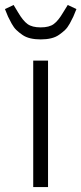

<svg xmlns="http://www.w3.org/2000/svg" viewBox="-43 -759 330 779"><path d="M-22.9 -722.2 12.2 -738.8 30.8 -708Q50.3 -674.8 68.8 -661.4Q87.4 -647.9 122.1 -647.9Q156.7 -647.9 175 -661.4Q193.4 -674.8 212.9 -708L231.9 -738.8L267.1 -722.2Q259.8 -703.1 254.4 -691.4Q249 -679.7 240 -663.3Q231 -647 220.7 -637.2Q210.4 -627.4 196.5 -617.7Q182.6 -607.9 163.8 -603.5Q145 -599.1 122.1 -599.1Q99.1 -599.1 80.3 -603.5Q61.5 -607.9 47.6 -617.7Q33.7 -627.4 23.4 -637.2Q13.2 -647 4.2 -663.3Q-4.9 -679.7 -10.3 -691.4Q-15.6 -703.1 -22.9 -722.2ZM91.8 0V-513.2H151.9V0Z"/></svg>

Font: Anuphan Light
Style: Regular
Weight: 300
Designer: Mike Abbink, Paul van der Laan, Pieter van Rosmalen, Mint Tantisuwanna
Foundry: Bold Monday; Cadson Demak
Version: Version 3.002;hotconv 1.0.109;makeotfexe 2.5.65596